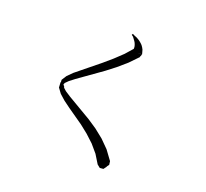

<svg xmlns="http://www.w3.org/2000/svg" viewBox="-142 -989 1284 1199"><g transform="rotate(20 500.0 -389.5)"><path d="M536.1 -86.9 485.4 -133.8 432.6 -175.8 329.1 -248 285.2 -280.3 249 -312.5 224.6 -345.7 222.7 -380.9H224.6L223.6 -396.5L244.1 -428.7L277.3 -461.9L427.7 -584L484.4 -632.8L538.1 -683.6L581.1 -732.4V-741.2L580.1 -750L577.1 -759.8L573.2 -769.5L567.4 -779.3L550.8 -801.8L539.1 -810.5L543.9 -818.4L557.6 -811.5L572.3 -805.7L585 -798.8L596.7 -791L608.4 -781.2L618.2 -771.5L627 -758.8L633.8 -746.1L637.7 -732.4L641.6 -717.8L610.4 -716.8H641.6L633.8 -698.2L634.8 -697.3L580.1 -640.6L521.5 -589.8L460.9 -543L302.7 -430.7L268.6 -404.3L249 -384.8L244.1 -374L254.9 -359.4L253.9 -356.4L273.4 -338.9L309.6 -315.4L466.8 -222.7L525.4 -183.6L583 -137.7L635.7 -85L681.6 -22.5L684.6 1L673.8 15.6V17.6L659.2 37.1L635.7 39.1L616.2 23.4L580.1 -35.2Z"/></g></svg>

Font: Kurinto Seri
Style: Regular
Weight: 400
Designer: Kurinto was developed by Clint Goss from a range of fonts that are compatible with the SIL Open Font License Version 1.1
Foundry: Clinton F. Goss
Version: Version 2.196; July 25, 2020